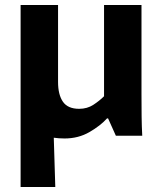

<svg xmlns="http://www.w3.org/2000/svg" viewBox="-20 -540 642 764"><path d="M62 204V-520H211V-214Q211 -163 230.5 -135Q250 -107 295 -107Q327 -107 351.5 -123Q376 -139 394 -157V-520H543V-166Q543 -118 543.5 -77Q544 -36 546 0H441L410 -69H406Q380 -40 336 -14.5Q292 11 237 11Q214 11 194 8L200 204Z"/></svg>

Font: Murecho SemiBold
Style: Regular
Weight: 600
Designer: Neil Summerour
Foundry: Positype
Version: Version 1.010; ttfautohint (v1.8.3)